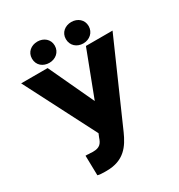

<svg xmlns="http://www.w3.org/2000/svg" viewBox="-205 -1020 1090 1168"><g transform="rotate(-30 340.5 -436.0)"><path d="M18 -711 274 -213 264 -189C252 -152 237 -132 189 -132H181C179 -132 175 -133 169 -133H159C157 -133 156 -134 150 -134H137L140 5C146 7 157 9 163 9C171 9 181 10 191 10H203C326 10 374 -63 409 -141L660 -711H473L352 -394L204 -711ZM150 -808C150 -761 186 -733 230 -733C273 -733 310 -762 310 -808C310 -853 274 -882 230 -882C187 -882 150 -854 150 -808ZM388 -808C388 -762 423 -732 468 -732C512 -732 548 -763 548 -808C548 -853 512 -882 468 -882C425 -882 388 -854 388 -808Z"/></g></svg>

Font: Asimov Pro
Style: Ult
Weight: 900
Designer: Google
Version: Version 2.000980; 2014